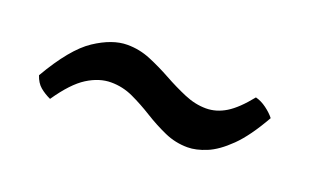

<svg xmlns="http://www.w3.org/2000/svg" viewBox="-36 -449 621 385"><g transform="rotate(20 275.0 -256.5)"><path d="M79 -179Q66 -185 56.5 -193Q47 -201 42 -216Q82 -285 119 -309.5Q156 -334 188 -334Q214 -334 238 -324Q262 -314 285.5 -301Q309 -288 332.5 -278Q356 -268 379 -268Q401 -268 421.5 -280.5Q442 -293 466 -323Q478 -320 489.5 -311.5Q501 -303 508 -294Q482 -248 457.5 -224Q433 -200 411 -191Q389 -182 371 -182Q345 -182 321.5 -192.5Q298 -203 275.5 -217Q253 -231 230.5 -241.5Q208 -252 183 -252Q158 -252 132.5 -236Q107 -220 79 -179Z"/></g></svg>

Font: Vollkorn
Style: Bold
Weight: 700
Designer: Friedrich Althausen
Foundry: Friedrich Althausen
Version: Version 5.000